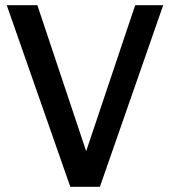

<svg xmlns="http://www.w3.org/2000/svg" viewBox="-20 -720 654 740"><path d="M6 -700H124L358 0H251ZM501 -700H609L365 0H266Z"/></svg>

Font: Inclusive Sans Medium
Style: Regular
Weight: 500
Designer: Olivia King
Foundry: Olivia King
Version: Version 2.004